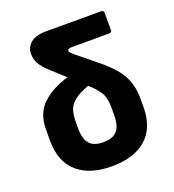

<svg xmlns="http://www.w3.org/2000/svg" viewBox="-128 -782 807 893"><g transform="rotate(-20 275.5 -335.5)"><path d="M275 12Q165 12 104.5 -41.5Q44 -95 44 -197V-253Q44 -334 93 -379.5Q142 -425 221 -448L154 -509Q125 -535 111.5 -558.5Q98 -582 99 -609Q99 -641 124.5 -662Q150 -683 204 -683H473Q486 -683 486 -670V-585Q486 -573 473 -573H286Q267 -573 267 -562Q267 -556 273 -550.5Q279 -545 288 -537L397 -448Q459 -395 482.5 -348Q506 -301 506 -240V-197Q506 -95 445.5 -41.5Q385 12 275 12ZM186 -210Q186 -156 207 -131.5Q228 -107 275 -107Q323 -107 344 -131.5Q365 -156 365 -210V-248Q365 -295 348 -321.5Q331 -348 298 -378Q250 -360 226 -341Q202 -322 194 -297Q186 -272 186 -238Z"/></g></svg>

Font: Sofia Sans ExtraBold
Style: Regular
Weight: 800
Designer: Botio Nikoltchev, Ani Petrova
Foundry: lettersoup
Version: Version 4.101; ttfautohint (v1.8.4.7-5d5b)